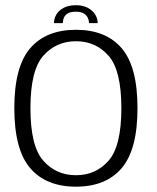

<svg xmlns="http://www.w3.org/2000/svg" viewBox="-20 -713 602 738"><path d="M272 4.5Q387 4.5 447.8 -66.8Q508.5 -138 508.5 -297.5Q508.5 -456.5 447.8 -527.5Q387 -598.5 272 -598.5Q157 -598.5 96 -527.5Q35 -456.5 35 -297.5Q35 -138 96 -66.8Q157 4.5 272 4.5ZM272 -39.5Q196 -39.5 146.5 -95.2Q97 -151 97 -297Q97 -443 146.5 -498.8Q196 -554.5 272 -554.5Q348 -554.5 397.2 -498.8Q446.5 -443 446.5 -297Q446.5 -151 397.2 -95.2Q348 -39.5 272 -39.5ZM272 -693Q244 -693 225.2 -683.2Q206.5 -673.5 197 -657.8Q187.5 -642 187.5 -624H221.5Q221.5 -635.5 226 -645.8Q230.5 -656 241.5 -662Q252.5 -668 272 -668Q289.5 -668 300.5 -662Q311.5 -656 316.8 -646Q322 -636 322 -624H355.5Q355.5 -642 345.5 -657.8Q335.5 -673.5 316.8 -683.2Q298 -693 272 -693Z"/></svg>

Font: Anybody UltraCondensed Thin Light
Style: Regular
Weight: 300
Version: Version 1.111